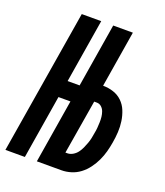

<svg xmlns="http://www.w3.org/2000/svg" viewBox="-152 -827 788 918"><g transform="rotate(20 242.0 -367.5)"><path d="M-16 0 105 -735H204L151 -411H212L265 -735H365L318 -448Q346 -448 371.5 -439.5Q397 -431 415.5 -413Q434 -395 444 -370.5Q454 -346 458 -319Q462 -292 460.5 -264Q459 -236 454 -208Q450 -184 443.5 -160Q437 -136 426 -112.5Q415 -89 399 -67.5Q383 -46 362.5 -30.5Q342 -15 317.5 -7.5Q293 0 269 0H144L197 -324H136L83 0ZM258 -86H268Q282 -86 295.5 -94Q309 -102 318 -114Q327 -126 333 -139.5Q339 -153 344 -166.5Q349 -180 352 -194Q355 -208 357 -222Q360 -236 361 -250Q362 -264 362.5 -278Q363 -292 361.5 -305.5Q360 -319 355.5 -331.5Q351 -344 341 -353Q331 -362 317 -362H304Z"/></g></svg>

Font: Iosevka SS18 Semibold
Style: Italic
Weight: 600
Italic angle: -9°
Monospace: yes
Designer: Belleve Invis
Foundry: Belleve Invis
Version: Version 25.1.1; ttfautohint (v1.8.4)